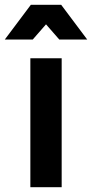

<svg xmlns="http://www.w3.org/2000/svg" viewBox="-45 -777 382 797"><path d="M81 -535H211V0H81ZM317 -613H201L146 -676L91 -613H-25L83 -757H209Z"/></svg>

Font: Montserrat arm2 Medium
Style: Regular
Weight: 500
Designer: Julieta Ulanovsky
Foundry: Julieta Ulanovsky
Version: Version 6.000